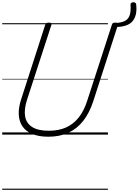

<svg xmlns="http://www.w3.org/2000/svg" viewBox="-20 -1220 1256 1740"><path d="M419 19Q332 19 273 -5.5Q214 -30 183.5 -75Q153 -120 150 -183Q147 -246 172 -321L390 -996Q393 -1006 400 -1010.5Q407 -1015 423 -1015Q437 -1015 443.5 -1010.5Q450 -1006 446 -995L225 -316Q197 -229 207.5 -166Q218 -103 271.5 -69Q325 -35 423 -35Q511 -35 578.5 -65Q646 -95 694 -156Q742 -217 771 -309L994 -996Q997 -1006 1003.5 -1010.5Q1010 -1015 1026 -1015Q1055 -1015 1049 -995L826 -305Q791 -197 734.5 -125Q678 -53 599.5 -17Q521 19 419 19ZM1214 -1181Q1220 -1130 1211.5 -1091.5Q1203 -1053 1180 -1026.5Q1157 -1000 1117 -987.5Q1077 -975 1019 -975L1031 -1012Q1085 -1015 1115 -1032Q1145 -1049 1156 -1084.5Q1167 -1120 1163 -1178Q1162 -1188 1169.5 -1193.5Q1177 -1199 1187 -1199.5Q1197 -1200 1205 -1195.5Q1213 -1191 1214 -1181ZM0 490H958V500H0ZM0 -20H958V0H0ZM0 -505H958V-500H0ZM0 -1010H958V-1000H0Z"/></svg>

Font: Playwrite US Trad Guides
Style: Regular
Weight: 400
Designer: Veronika Burian, José Scaglione
Foundry: TypeTogether
Version: Version 1.003